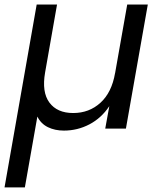

<svg xmlns="http://www.w3.org/2000/svg" viewBox="-39 -568 704 848"><path d="M613.8 -547.9 517.1 0H425.8L443.8 -99.1Q408.7 -46.4 356 -18.8Q303.2 8.8 243.2 8.8Q203.6 8.8 172.6 -6.3Q141.6 -21.5 126 -53.2L70.8 259.8H-19L123 -547.9H212.9L160.2 -248Q145 -161.1 179.2 -115Q213.4 -68.8 284.2 -68.8Q355 -68.8 404.8 -114.3Q454.6 -159.7 469.2 -245.1V-244.1L522.9 -547.9Z"/></svg>

Font: Poppins
Style: Italic
Weight: 400
Italic angle: -10°
Designer: Ninad Kale (Devanagari), Jonny Pinhorn (Latin)
Foundry: Indian Type Foundry
Version: Version 3.200;PS 1.000;hotconv 16.6.54;makeotf.lib2.5.65590